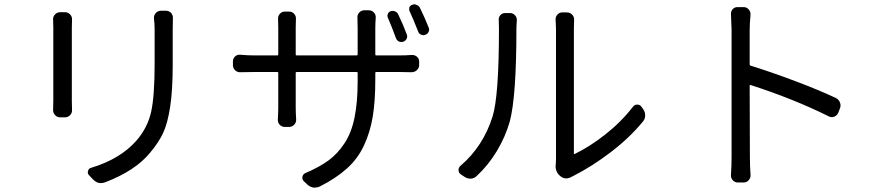

<svg xmlns="http://www.w3.org/2000/svg" viewBox="-20 -807 4040 881"><path d="M223.6 -716.8Q222.7 -730.5 232.4 -740.7Q242.2 -751 255.9 -751H278.3Q292 -751 301.8 -740.7Q311.5 -730.5 310.5 -716.8Q309.6 -697.3 309.6 -678.7V-344.7Q309.6 -324.2 310.5 -303.7Q311.5 -289.1 301.8 -278.8Q292 -268.6 278.3 -268.6H255.9Q241.2 -268.6 232.4 -279.3Q223.6 -289.1 223.6 -301.8L224.6 -345.7V-678.7Q224.6 -693.4 223.6 -716.8ZM686.5 -723.6Q685.5 -737.3 695.3 -747.6Q705.1 -757.8 718.8 -757.8H741.2Q754.9 -757.8 764.6 -748Q773.4 -738.3 773.4 -725.6L772.5 -671.9V-509.8Q772.5 -392.6 760.7 -316.4Q749 -240.2 728 -195.8Q707 -151.4 668 -105.5Q600.6 -23.4 462.9 29.3Q452.1 33.2 442.4 33.2Q422.9 33.2 406.2 15.6L388.7 -2.9Q382.8 -8.8 382.8 -16.6Q382.8 -19.5 383.8 -22.5Q386.7 -34.2 398.4 -37.1Q531.2 -77.1 605.5 -161.1Q657.2 -220.7 673.3 -293Q689.5 -365.2 689.5 -513.7V-671.9Q689.5 -695.3 686.5 -723.6Z M1846.7 -648.4Q1850.6 -638.7 1845.7 -628.9Q1840.8 -619.1 1830.6 -615.7Q1820.3 -612.3 1810.5 -616.7Q1800.8 -621.1 1796.9 -631.8Q1777.3 -685.5 1759.8 -725.6Q1755.9 -734.4 1759.8 -743.7Q1763.7 -752.9 1773.4 -755.9Q1783.2 -758.8 1793.5 -754.4Q1803.7 -750 1807.6 -740.2Q1831.1 -691.4 1846.7 -648.4ZM1702.1 -557.6Q1702.1 -552.7 1706.1 -552.7H1810.5Q1842.8 -552.7 1868.2 -554.7Q1882.8 -555.7 1893.1 -546.9Q1903.3 -538.1 1903.3 -524.4V-508.8Q1903.3 -495.1 1893.1 -485.4Q1882.8 -475.6 1868.2 -475.6Q1840.8 -476.6 1811.5 -476.6H1706.1Q1702.1 -476.6 1702.1 -472.7V-442.4Q1702.1 -342.8 1690.4 -272Q1678.7 -201.2 1650.4 -140.1Q1622.1 -79.1 1572.3 -34.2Q1522.5 10.7 1447.3 48.8Q1436.5 53.7 1425.8 53.7Q1421.9 53.7 1418 53.7Q1402.3 50.8 1390.6 40L1374 24.4Q1365.2 15.6 1367.7 3.9Q1370.1 -7.8 1380.9 -12.7Q1445.3 -40 1487.3 -70.8Q1529.3 -101.6 1561 -149.9Q1592.8 -198.2 1606.9 -268.1Q1621.1 -337.9 1621.1 -434.6V-472.7Q1621.1 -476.6 1616.2 -476.6H1341.8Q1336.9 -476.6 1336.9 -472.7V-315.4Q1336.9 -291 1338.9 -259.8Q1339.8 -245.1 1330.1 -234.9Q1320.3 -224.6 1306.6 -224.6H1287.1Q1272.5 -224.6 1263.2 -234.9Q1253.9 -245.1 1254.9 -259.8Q1256.8 -291 1256.8 -315.4V-472.7Q1256.8 -476.6 1252.9 -476.6H1149.4Q1122.1 -476.6 1084 -475.6Q1069.3 -474.6 1059.1 -484.4Q1048.8 -494.1 1048.8 -508.8V-525.4Q1048.8 -539.1 1059.1 -548.3Q1069.3 -557.6 1083 -555.7Q1119.1 -552.7 1149.4 -552.7H1252.9Q1256.8 -552.7 1256.8 -557.6V-680.7Q1256.8 -700.2 1255.9 -719.7Q1254.9 -733.4 1264.2 -743.7Q1273.4 -753.9 1287.1 -753.9H1306.6Q1320.3 -753.9 1329.6 -743.7Q1338.9 -733.4 1337.9 -719.7Q1336.9 -700.2 1336.9 -681.6V-557.6Q1336.9 -552.7 1341.8 -552.7H1616.2Q1621.1 -552.7 1621.1 -557.6V-677.7Q1621.1 -701.2 1620.1 -725.6Q1619.1 -739.3 1628.4 -749.5Q1637.7 -759.8 1651.4 -759.8H1671.9Q1686.5 -759.8 1695.8 -749.5Q1705.1 -739.3 1704.1 -725.6Q1702.1 -701.2 1702.1 -677.7ZM1859.4 -755.9Q1857.4 -760.7 1857.4 -764.6Q1857.4 -769.5 1858.4 -773.4Q1862.3 -782.2 1872.1 -785.2Q1877 -787.1 1880.9 -787.1Q1886.7 -787.1 1892.6 -784.2Q1902.3 -780.3 1907.2 -770.5Q1929.7 -724.6 1947.3 -679.7Q1949.2 -674.8 1949.2 -670.9Q1949.2 -665 1946.3 -660.2Q1941.4 -650.4 1931.6 -647.5Q1927.7 -645.5 1922.9 -645.5Q1917 -645.5 1911.1 -648.4Q1901.4 -653.3 1898.4 -663.1Q1877 -717.8 1859.4 -755.9Z M2167 1Q2156.2 11.7 2140.6 12.7Q2138.7 12.7 2137.7 12.7Q2124 12.7 2112.3 4.9L2094.7 -6.8Q2084 -13.7 2084 -27.3Q2084 -39.1 2093.8 -46.9Q2197.3 -135.7 2240.2 -272.5Q2269.5 -367.2 2269.5 -673.8Q2269.5 -694.3 2268.6 -712.9Q2266.6 -726.6 2275.4 -736.8Q2284.2 -747.1 2297.9 -747.1H2320.3Q2334 -747.1 2343.3 -736.8Q2352.5 -726.6 2351.6 -712.9Q2349.6 -691.4 2349.6 -674.8Q2349.6 -365.2 2319.3 -250Q2298.8 -178.7 2259.8 -113.8Q2220.7 -48.8 2167 1ZM2605.5 2.9Q2590.8 11.7 2578.1 11.7Q2563.5 11.7 2550.8 1Q2529.3 -16.6 2529.3 -45.9Q2529.3 -50.8 2530.3 -54.7Q2531.2 -66.4 2531.2 -77.1V-675.8L2529.3 -718.8Q2529.3 -730.5 2537.1 -739.3Q2545.9 -750 2559.6 -750H2582Q2595.7 -750 2605.5 -739.7Q2615.2 -729.5 2614.3 -715.8Q2613.3 -696.3 2613.3 -675.8V-103.5Q2613.3 -98.6 2617.2 -100.6Q2684.6 -132.8 2757.3 -189.9Q2830.1 -247.1 2883.8 -316.4Q2891.6 -327.1 2904.3 -327.1Q2917 -327.1 2923.8 -316.4L2931.6 -305.7Q2940.4 -293 2940.4 -278.3Q2940.4 -261.7 2930.7 -250Q2869.1 -174.8 2782.7 -108.9Q2696.3 -43 2611.3 0Q2608.4 2 2605.5 2.9Z M3815.4 -357.4Q3829.1 -350.6 3834 -336.9Q3836.9 -330.1 3836.9 -323.2Q3836.9 -316.4 3834 -309.6L3826.2 -289.1Q3820.3 -276.4 3807.6 -271.5Q3794.9 -266.6 3782.2 -273.4Q3621.1 -353.5 3423.8 -417Q3419.9 -418 3419.9 -414.1L3420.9 -87.9Q3420.9 -47.9 3423.8 -4.9Q3424.8 9.8 3415.5 20Q3406.2 30.3 3392.6 30.3H3365.2Q3351.6 30.3 3342.3 20Q3333 9.8 3334 -4.9Q3336.9 -45.9 3336.9 -87.9V-669.9L3334 -743.2Q3334 -754.9 3340.8 -763.7Q3350.6 -774.4 3363.3 -774.4H3392.6Q3406.2 -774.4 3415.5 -763.7Q3424.8 -752.9 3423.8 -739.3Q3419.9 -695.3 3419.9 -669.9V-511.7Q3419.9 -506.8 3423.8 -505.9Q3515.6 -477.5 3626 -436Q3736.3 -394.5 3815.4 -357.4Z"/></svg>

Font: Gen Jyuu GothicL Regular
Style: Regular
Weight: 400
Designer: [Source Han Sans]
Ryoko NISHIZUKA  (kana & ideographs); Paul D. Hunt (Latin, Greek & Cyrillic); Wenlong ZHANG  (bopomofo
Version: Version 1.002.20150607